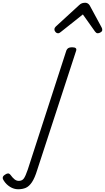

<svg xmlns="http://www.w3.org/2000/svg" viewBox="-307 -859 764 1397"><path d="M-175 518Q-206 518 -234 500.5Q-262 483 -279 456Q-288 444 -287 433Q-286 422 -272 413Q-260 404 -250 403Q-240 402 -231 413Q-215 435 -201 446Q-187 457 -170 457Q-146 457 -133.5 439.5Q-121 422 -105 375L176 -492Q181 -504 190.5 -509.5Q200 -515 217 -515Q236 -515 243.5 -509Q251 -503 247 -490L-36 377Q-54 436 -74.5 466.5Q-95 497 -119 507.5Q-143 518 -175 518ZM116 -617Q105 -617 97 -626Q89 -635 89 -644Q89 -652 92 -657Q95 -662 99 -666L268 -821Q279 -832 290 -835.5Q301 -839 313 -839Q323 -839 331.5 -834Q340 -829 346 -819L432 -660Q435 -655 436 -650.5Q437 -646 437 -641Q437 -631 425.5 -624Q414 -617 405 -617Q397 -617 392.5 -621Q388 -625 384 -630L296 -754L140 -630Q134 -625 128 -621Q122 -617 116 -617Z"/></svg>

Font: Playwrite RO Light
Style: Regular
Weight: 300
Version: Version 1.002